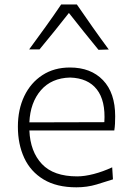

<svg xmlns="http://www.w3.org/2000/svg" viewBox="-20 -818 582 849"><path d="M317.9 10.3Q230.5 10.3 172.9 -24.4Q115.2 -59.1 87.2 -119.6Q59.1 -180.2 59.1 -257.8Q59.1 -334 87.4 -393.1Q115.7 -452.1 167.5 -485.8Q219.2 -519.5 289.1 -519.5Q381.8 -519.5 435.5 -463.4Q489.3 -407.2 489.3 -304.2Q489.3 -286.1 488.5 -271Q487.8 -255.9 485.4 -241.2H109.9Q113.8 -147.5 165.3 -92.8Q216.8 -38.1 321.3 -38.1Q354 -38.1 394.5 -48.6Q435.1 -59.1 476.1 -78.1L479.5 -24.9Q449.7 -15.1 407.5 -2.4Q365.2 10.3 317.9 10.3ZM441.4 -277.8Q447.3 -372.6 408.2 -422.6Q369.1 -472.7 290 -475.1Q207.5 -473.1 160.6 -418.7Q113.8 -364.3 109.9 -276.9ZM415.5 -597.7Q382.3 -638.2 349.4 -679.2Q316.4 -720.2 284.7 -760.7Q253.4 -720.7 220.9 -680.4Q188.5 -640.1 154.8 -599.6H108.9Q146 -649.9 181.6 -699.5Q217.3 -749 250.5 -798.3H319.8Q353.5 -749 388.7 -699.2Q423.8 -649.4 460.9 -599.1Z"/></svg>

Font: Pinar-DS2-FD Light
Style: Regular
Weight: 300
Designer: Amin Abedi
Version: Version 2.000